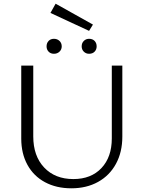

<svg xmlns="http://www.w3.org/2000/svg" viewBox="-20 -1013 775 1039"><path d="M253 -943 281 -993 483 -880 462 -846ZM232 -762Q232 -780 243 -791.5Q254 -803 272 -803Q290 -803 302 -791.5Q314 -780 314 -762Q314 -745 302 -733.5Q290 -722 272 -722Q254 -722 243 -733.5Q232 -745 232 -762ZM422 -762Q422 -780 433.5 -791.5Q445 -803 462 -803Q481 -803 492 -791.5Q503 -780 503 -762Q503 -745 492 -733.5Q481 -722 462 -722Q445 -722 433.5 -733.5Q422 -745 422 -762ZM95 -263V-658H160V-275Q160 -169 219 -106.5Q278 -44 377 -44Q473 -44 529 -103.5Q585 -163 585 -264V-658H642V-274Q642 -190 607.5 -126.5Q573 -63 510.5 -28.5Q448 6 366 6Q285 6 223.5 -27Q162 -60 128.5 -121Q95 -182 95 -263Z"/></svg>

Font: Isabella Sans
Style: Regular
Weight: 400
Designer: Original fonts by Christian Thalmann (Catharsis Fonts), Modifications by Cristiano Sobral
Version: Version 0.002;July 12, 2020;FontCreator 13.0.0.2655 64-bit; 